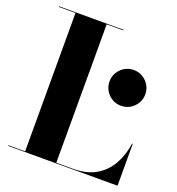

<svg xmlns="http://www.w3.org/2000/svg" viewBox="-135 -860 894 969"><g transform="rotate(20 312.0 -375.0)"><path d="M386 -481Q386 -520.5 414.2 -548.8Q442.5 -577 482 -577Q521.5 -577 549.8 -548.8Q578 -520.5 578 -481Q578 -441.5 549.8 -413.2Q521.5 -385 482 -385Q442.5 -385 414.2 -413.2Q386 -441.5 386 -481ZM604 0H17V-3.5H106.5V-746.5H17V-750H363.5V-746.5H274V-3.5H365Q437.5 -3.5 486.5 -32.5Q535.5 -61.5 563.5 -111.5Q591.5 -161.5 600.5 -225H604Z"/></g></svg>

Font: Bodoni* 48
Style: Bold
Weight: 700
Version: Version 2.2